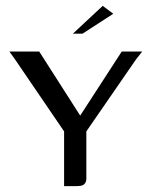

<svg xmlns="http://www.w3.org/2000/svg" viewBox="-20 -636 516 656"><path d="M199 0V-187L30 -435L12 -460H114L254 -241L396 -460H466L444 -432L275 -187V-35Q276 -22 273 -14.5Q270 -7 263 -3.5Q256 0 241 0ZM229 -521 331 -616 367 -589 262 -521Z"/></svg>

Font: Genos Thin
Style: Regular
Weight: 400
Version: Version 1.010